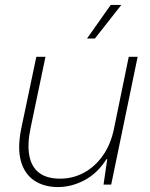

<svg xmlns="http://www.w3.org/2000/svg" viewBox="-20 -747 609 777"><path d="M215 10Q158 10 118.5 -16.5Q79 -43 64.5 -95.5Q50 -148 66 -227L127 -517H164L104 -230Q90 -164 98.5 -118Q107 -72 138 -48Q169 -24 223 -24Q275 -24 319.5 -48Q364 -72 396 -117Q428 -162 441 -225L501 -517H537L430 0H399L414 -103H411Q374 -45 321.5 -17.5Q269 10 215 10ZM332 -591 428 -727H471L364 -591Z"/></svg>

Font: Mona Sans
Style: Italic
Weight: 200
Italic angle: -11.6951°
Designer: Deni Anggara
Foundry: GitHub
Version: Version 2.000